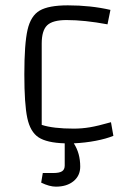

<svg xmlns="http://www.w3.org/2000/svg" viewBox="-20 -528 494 718"><path d="M256 8Q280 45 280 95Q280 129 255 149.5Q230 170 189 170Q165 170 134 155L140 119H179Q202 119 212 112.5Q222 106 222 91V8Q155 6 124 -14.5Q93 -35 82 -87Q71 -139 71 -250Q71 -364 83 -416.5Q95 -469 128.5 -488.5Q162 -508 234 -508Q319 -508 393 -491L382 -437Q296 -453 229 -453Q177 -453 156.5 -433.5Q136 -414 136 -365V-61Q179 -47 256 -47Q286 -47 316 -52Q346 -57 395 -71L404 -20Q377 -9 338 -1.5Q299 6 256 8Z"/></svg>

Font: Changa ExtraLight
Style: Regular
Weight: 275
Designer: Eduardo Rodriguez Tunni
Foundry: Eduardo Rodriguez Tunni
Version: Version 2.002; ttfautohint (v1.5) -l 8 -r 50 -G 200 -x 14 -H